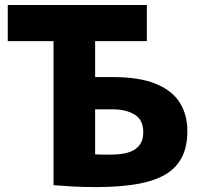

<svg xmlns="http://www.w3.org/2000/svg" viewBox="-20 -748 804 773"><path d="M366.5 5.2Q312.2 5.2 269.6 2.7Q227 0.2 195.5 -2.5V-728H363V-437.7H434.2Q542.2 -437.7 608.2 -410.2Q674.2 -382.7 704.2 -334.2Q734.3 -285.7 734.3 -220.5Q734.3 -156.3 711.2 -112.7Q688.2 -69.2 642.3 -43.4Q596.5 -17.7 527.7 -6.3Q458.8 5.2 366.5 5.2ZM423.3 -125.5Q454.7 -125.5 479.5 -130.1Q504.3 -134.7 521.4 -145.3Q538.5 -156 547.7 -173.2Q556.8 -190.3 556.8 -215.5Q556.8 -265.8 521.8 -286.8Q486.8 -307.8 435.2 -307.8H363V-126.5Q377.3 -125.5 391 -125.5Q404.7 -125.5 423.3 -125.5ZM11.3 -582.3V-728H571.2V-582.3Z"/></svg>

Font: Murecho Thin
Style: Regular
Weight: 100
Designer: Neil Summerour
Foundry: Positype
Version: Version 1.010